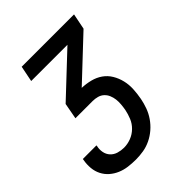

<svg xmlns="http://www.w3.org/2000/svg" viewBox="-211 -645 970 970"><g transform="rotate(-45 274.0 -160.0)"><path d="M190 210Q162 210 135.5 206.5Q109 203 85.5 193Q62 183 43 166.5Q24 150 12.5 127.5Q1 105 -1.5 78.5Q-4 52 1 24L2 18H99V22Q94 43 98 63.5Q102 84 115.5 98.5Q129 113 149 119Q169 125 190 125Q215 125 240 115.5Q265 106 284.5 87Q304 68 314 43.5Q324 19 329 -6Q332 -23 333.5 -41Q335 -59 333 -75.5Q331 -92 324.5 -107.5Q318 -123 306 -134Q294 -145 277.5 -149.5Q261 -154 244 -154H121L137 -240L355 -445H96L113 -530H487L470 -445L252 -240Q283 -239 312.5 -231.5Q342 -224 365.5 -207.5Q389 -191 404 -166Q419 -141 426 -112Q433 -83 431.5 -52Q430 -21 424 11Q419 37 409.5 63.5Q400 90 383.5 114Q367 138 345 157Q323 176 297 188.5Q271 201 243.5 205.5Q216 210 190 210Z"/></g></svg>

Font: Lode Dark Term
Style: Bold Italic
Weight: 700
Italic angle: -11°
Monospace: yes
Designer: Belleve Invis
Foundry: Belleve Invis
Version: Version 29.2.0